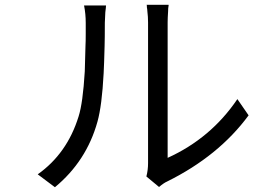

<svg xmlns="http://www.w3.org/2000/svg" viewBox="-20 -760 1061 804"><path d="M210 24 138 -30Q261 -117 309 -272Q327 -328 335 -461Q336 -509 338 -569Q339 -584 339 -619V-664Q339 -702 332 -737H424Q424 -731 423 -725L422 -717L421 -708Q419 -676 419 -665Q419 -599 418 -567Q416 -490 414 -453Q407 -318 388 -250Q342 -85 210 24ZM646 23 593 -21Q600 -48 600 -77V-666Q600 -690 597 -714Q597 -720 595 -730V-736L594 -740H686V-736L685 -730Q684 -725 684 -714Q682 -684 682 -666V-99Q863 -181 974 -345L1021 -277Q896 -107 680 0Q666 6 646 23Z"/></svg>

Font: Source Han Sans Regular
Style: Regular
Weight: 400
Designer: Ryoko NISHIZUKA  (kana & ideographs); Paul D. Hunt (Latin, Greek & Cyrillic); Wenlong ZHANG  (bopomofo); Sandoll Communi
Foundry: Adobe Systems Incorporated
Version: Version 1.00 January 18, 2024, initial release